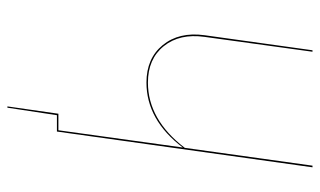

<svg xmlns="http://www.w3.org/2000/svg" viewBox="-190 -530 852 511"><g transform="rotate(90 235.5 -274.0)"><path d="M420.4 -680.2H424.8L329.6 0H286.1L266.1 131.8H262.7L282.2 -3.9H326.2L372.1 -335Q298.8 -238.3 199.2 -238.3Q134.8 -238.3 99.4 -281.7Q64 -325.2 73.2 -392.6L113.3 -680.2H117.2L77.6 -392.6Q68.4 -326.7 102.3 -284.4Q136.2 -242.2 199.2 -242.2Q297.9 -242.2 373 -340.3Z"/></g></svg>

Font: Fira Sans Compressed Four
Style: Italic
Weight: 100
Width: 3
Italic angle: -8°
Designer: Carrois Corporate & Edenspiekermann AG
Foundry: Carrois Corporate GbR & Edenspiekermann AG
Version: Version 4.203;PS 004.203;hotconv 1.0.88;makeotf.lib2.5.64775